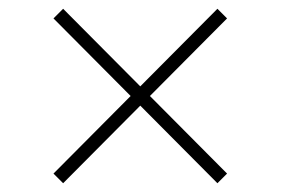

<svg xmlns="http://www.w3.org/2000/svg" viewBox="-20 -524 640 438"><path d="M300 -283 124 -106 102 -128 278 -305 102 -482 124 -504 300 -327 476 -504 498 -482 322 -305 498 -128 476 -106Z"/></svg>

Font: Plexus Sans ExtraLight
Style: Regular
Weight: 250
Version: Version 2.001;PS 002.001;hotconv 1.0.70;makeotf.lib2.5.58329